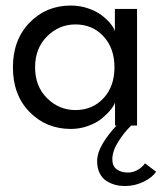

<svg xmlns="http://www.w3.org/2000/svg" viewBox="-20 -442 576 676"><path d="M385 0V-81.5Q382 -71 370 -56Q358 -41 339 -25.2Q320 -9.5 290.8 1.2Q261.5 12 229.5 12Q142.5 12 84 -47.8Q25.5 -107.5 25.5 -205Q25.5 -302 84 -362.2Q142.5 -422.5 229.5 -422.5Q261.5 -422.5 290.5 -412.5Q319.5 -402.5 338.5 -387.8Q357.5 -373 369.5 -358.2Q381.5 -343.5 384.5 -331.5V-410.5H462.5V0H442Q416.5 24.5 396 57.5Q375.5 90.5 375.5 118.5Q375.5 143 391 154.2Q406.5 165.5 430 165.5Q449 165.5 465.5 155.8Q482 146 490.5 133L529.5 162.5Q517 182.5 485.8 197.8Q454.5 213 420 213Q402.5 213 386.8 209Q371 205 355.8 195.8Q340.5 186.5 331.2 168.2Q322 150 322 125.5Q322 96.5 341.8 63.2Q361.5 30 390.5 0ZM245.5 -54.5Q305.5 -54.5 344.2 -96Q383 -137.5 383 -205Q383 -272.5 344.2 -314.2Q305.5 -356 245.5 -356Q188 -356 145.8 -314Q103.5 -272 103.5 -205Q103.5 -138 145.8 -96.2Q188 -54.5 245.5 -54.5Z"/></svg>

Font: League Spartan
Style: Regular
Weight: 350
Foundry: The League of Moveable Type
Version: Version 2.002